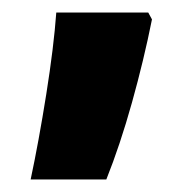

<svg xmlns="http://www.w3.org/2000/svg" viewBox="-20 -152 304 307"><path d="M217 -132H70Q66 -77 54 -1.5Q42 74 29 135H150Q172 80 191 12Q210 -56 223 -121Z"/></svg>

Font: Noto Sans Display SemiCondensed Extra
Style: Regular
Weight: 800
Width: 4
Designer: Monotype Design Team
Foundry: Monotype Imaging Inc.
Version: Version 1.900